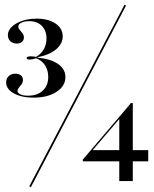

<svg xmlns="http://www.w3.org/2000/svg" viewBox="-20 -711 645 802"><path d="M120.2 -303.2Q70.2 -303.2 37.9 -321Q5.6 -338.7 5.6 -366.9Q5.6 -383.1 16.5 -393.1Q27.4 -403.2 43.5 -403.2Q58.1 -403.2 66.9 -396.4Q75.8 -389.5 75.8 -377.4Q75.8 -366.9 70.2 -359.3Q64.5 -351.6 58.9 -344.8Q53.2 -337.9 53.2 -330.6Q53.2 -322.6 65.3 -316.9Q77.4 -311.3 96.8 -311.3Q136.3 -311.3 158.9 -332.7Q181.5 -354 181.5 -389.5Q181.5 -417.7 168.1 -438.3Q154.8 -458.9 130.6 -467.7Q121.8 -464.5 115.3 -463.3Q108.9 -462.1 102.4 -462.1Q97.6 -462.1 94.4 -464.1Q91.1 -466.1 91.1 -468.5Q91.1 -471.8 96 -473.8Q100.8 -475.8 107.3 -475.8Q112.1 -475.8 117.3 -475.4Q122.6 -475 130.6 -473.4Q151.6 -485.5 162.9 -505.2Q174.2 -525 174.2 -550Q174.2 -583.1 154.8 -602.8Q135.5 -622.6 101.6 -622.6Q83.1 -622.6 69.8 -616.5Q56.5 -610.5 56.5 -600Q56.5 -592.7 62.5 -585.9Q68.5 -579 74.2 -571.8Q79.8 -564.5 79.8 -554Q79.8 -543.5 71.8 -536.3Q63.7 -529 50 -529Q33.9 -529 23.4 -538.7Q12.9 -548.4 12.9 -564.5Q12.9 -583.1 29 -598.8Q45.2 -614.5 72.2 -623.8Q99.2 -633.1 133.1 -633.1Q181.5 -633.1 211.7 -612.9Q241.9 -592.7 241.9 -558.9Q241.9 -528.2 214.1 -504.8Q186.3 -481.5 136.3 -471.8V-470.2Q191.1 -465.3 222.2 -444Q253.2 -422.6 253.2 -388.7Q253.2 -351.6 216.1 -327.4Q179 -303.2 120.2 -303.2ZM108.9 71 102.4 66.9 500 -691.1 506.5 -687.9ZM325.8 -37.1V-44.4L527.4 -280.6L529.8 -274.2L363.7 -79.8V-83.9H599.2V-37.1ZM478.2 45.2V-216.9L526.6 -280.6H534.7V45.2Z"/></svg>

Font: Playfair 144pt
Style: Regular
Weight: 400
Designer: Claus Eggers Sørensen
Foundry: Claus Eggers Sørensen
Version: Version 2.001;gftools[0.9.30]